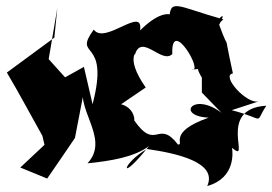

<svg xmlns="http://www.w3.org/2000/svg" viewBox="-20 -572 912 643"><path d="M198 -313 143 -374 172 -545 162 -446 3 -329C44 -260 82 -188 122 -117L129 -87L48 -11L138 26C169 -19 200 -64 231 -110L267 -297C221 -213 353 -111 273 -25C351 -33 431 -46 479 -83C375 48 387 -24 472 -73C570 -59 710 -29 674 51C771 24 759 -66 757 -77C825 -18 702 -208 872 -218C829 -154 876 -172 756 -203L848 -233C808 -219 718 -320 760 -326C722 -501 757 -372 714 -489C761 -577 645 -429 728 -507C567 -552 548 -582 547 -500C592 -481 564 -584 449 -470C462 -556 331 -420 294 -473C221 -372 350 -451 290 -223L261 -348ZM656 -262 722 -194C626 -267 568 -183 679 -178C538 -129 600 -86 576 -88C509 -175 503 -64 430 -168C431 -224 349 -244 352 -200L468 -279C395 -383 445 -403 432 -390C455 -461 522 -356 557 -391C552 -520 666 -323 621 -340C679 -336 618 -374 656 -312Z"/></svg>

Font: Asimov Silicon
Style: Regular
Weight: 400
Designer: Google
Version: Version 2.000980; 2014